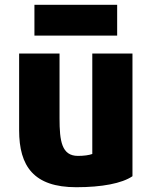

<svg xmlns="http://www.w3.org/2000/svg" viewBox="-20 -762 639 803"><path d="M470 -613H124V-742H470ZM534 -25C490 5 406 21 299 21C121 21 60 -67 60 -217V-538H229V-267C229 -172 238 -110 306 -110C331 -110 352 -113 366 -118V-538H534Z"/></svg>

Font: Repo ExtraBold
Style: Bold
Weight: 700
Designer: Stefan Peev
Foundry: Context Ltd
Version: Version 1.502